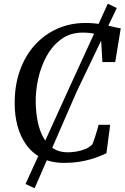

<svg xmlns="http://www.w3.org/2000/svg" viewBox="-20 -876 679 1042"><path d="M328.9 8Q256.4 8 205.4 -18.7Q154.4 -45.5 122.2 -90.7Q90.1 -135.9 75.1 -192.3Q60.1 -248.8 59.8 -307.8Q58.3 -409.4 87.3 -491.4Q116.3 -573.3 168.8 -631.4Q221.4 -689.4 291.6 -720.4Q361.9 -751.3 443 -751.3Q487.4 -751.3 524.9 -744.9Q562.5 -738.6 590.6 -731.5Q618.8 -724.5 635.3 -722.2L605.3 -539.1H535.8L527.5 -678.9Q518 -684.2 505.2 -688.7Q492.3 -693.2 473.9 -696.2Q455.5 -699.1 428.6 -699.1Q361.4 -699.1 312.6 -663.5Q263.9 -627.9 232.6 -570.6Q201.3 -513.3 186.8 -446.2Q172.4 -379.2 173.9 -316.4Q175.2 -263.1 185 -214.8Q194.9 -166.6 215.4 -129.4Q236 -92.2 268.5 -70.8Q300.9 -49.4 347.1 -49.4Q367.7 -49.4 393.4 -53.4Q419.2 -57.5 442.9 -67.1Q466.7 -76.8 481.5 -93.3Q486.2 -104.7 490.7 -117.5Q495.1 -130.3 499.3 -143.8Q503.5 -157.4 507.6 -171.3Q511.7 -185.2 515.2 -198.8H577.9L557.6 -44.4Q543.6 -37.6 522.1 -28.8Q500.6 -20 472 -11.6Q443.5 -3.2 407.7 2.4Q371.9 8 328.9 8ZM118.6 122.5 356.5 -400.8 565.3 -856 613.8 -832.3 396.6 -379.7 167.8 145.8Z"/></svg>

Font: Merriweather Light
Style: Italic
Weight: 300
Italic angle: -7.8°
Designer: Eben Sorkin
Foundry: Eben Sorkin
Version: Version 2.101